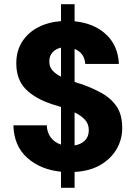

<svg xmlns="http://www.w3.org/2000/svg" viewBox="-20 -812 651 919"><path d="M272 87V10Q174 0 110.5 -56.5Q47 -113 44 -212H204Q205 -178 223 -154Q241 -130 272 -120V-300Q262 -303 251.5 -306.5Q241 -310 230 -313Q147 -340 102.5 -386Q58 -432 58 -509Q58 -568 85.5 -611.5Q113 -655 161 -680.5Q209 -706 272 -711V-792H337V-710Q430 -701 487.5 -647.5Q545 -594 549 -506H388Q385 -558 337 -578V-420Q344 -417 352 -414.5Q360 -412 368 -410Q420 -392 465 -367.5Q510 -343 537.5 -303.5Q565 -264 565 -199Q565 -145 538.5 -99Q512 -53 461.5 -23Q411 7 337 11V87ZM216 -518Q216 -492 231 -475Q246 -458 272 -445V-584Q247 -578 231.5 -561.5Q216 -545 216 -518ZM405 -189Q405 -219 386.5 -239Q368 -259 337 -274V-116Q368 -121 386.5 -139.5Q405 -158 405 -189Z"/></svg>

Font: DM Sans Black
Style: Regular
Weight: 900
Designer: Colophon Foundry, Jonny Pinhorn
Foundry: Colophon Foundry
Version: Version 4.004; ttfautohint (v1.8.4.7-5d5b)